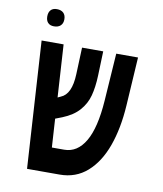

<svg xmlns="http://www.w3.org/2000/svg" viewBox="-85 -837 771 907"><g transform="rotate(10 300.0 -384.0)"><path d="M69 -609H174.5L190 -357L204 -363.5Q254.5 -383.5 258 -480.5L263 -609H364.5L360.5 -492Q358.5 -436 347.5 -395Q336.5 -354 308 -321.8Q279.5 -289.5 228.5 -269L196 -256.5L204.5 -119.5H263.5Q326.5 -119.5 364.5 -184.5Q402.5 -249.5 411.5 -380.5L427 -609H531.5L517 -376.5Q510 -265 479.5 -180.5Q449 -96 394.5 -48Q340 0 263 0H106.5ZM75.5 -726Q75.5 -745.5 85.5 -756.5Q95.5 -767.5 114.5 -767.5Q135 -767.5 146.2 -756.8Q157.5 -746 157.5 -726Q157.5 -706.5 146.2 -695.8Q135 -685 114.5 -685Q95.5 -685 85.5 -695.8Q75.5 -706.5 75.5 -726Z"/></g></svg>

Font: JuliaMono SemiBold
Style: Regular
Weight: 600
Monospace: yes
Designer: cormullion
Foundry: corm
Version: Version 0.055; ttfautohint (v1.8.4)